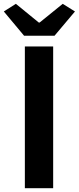

<svg xmlns="http://www.w3.org/2000/svg" viewBox="-39 -984 412 1004"><path d="M91 0H239V-741H91ZM87 -797H246L353 -924L289 -964L168 -866H164L44 -964L-19 -924Z"/></svg>

Font: Noto Sans Mono CJK HK
Style: Bold
Weight: 700
Designer: Ryoko NISHIZUKA 西塚涼子 (kana, bopomofo & ideographs); Paul D. Hunt (Latin, Greek & Cyrillic); Sandoll Communications 산돌커뮤니
Foundry: Adobe
Version: Version 2.004;hotconv 1.0.118;makeotfexe 2.5.65603